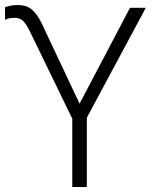

<svg xmlns="http://www.w3.org/2000/svg" viewBox="-21 -745 601 765"><path d="M49 -725Q85 -725 106.5 -706.5Q128 -688 146 -650L296 -332L497 -714H560L325 -276V0H267V-272L96 -624Q84 -648 71.5 -661Q59 -674 37 -674Q13 -674 -1 -666V-716Q7 -719 19.5 -722Q32 -725 49 -725Z"/></svg>

Font: BC Sans Light
Style: Regular
Weight: 300
Designer: Monotype Design Team
Foundry: Monotype Imaging Inc.
Version: Version 2.000;GOOG;noto-source:20170915:90ef993387c0